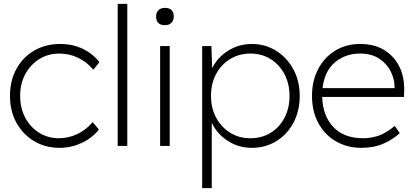

<svg xmlns="http://www.w3.org/2000/svg" viewBox="-20 -760 2153 1000"><path d="M291 10Q216 10 157.5 -25Q99 -60 65.5 -121Q32 -182 32 -261Q32 -340 65.5 -401Q99 -462 158 -496.5Q217 -531 294 -531Q358 -531 410.5 -506Q463 -481 498 -436L466 -397Q433 -437 387 -459Q341 -481 290 -481Q231 -481 185 -452.5Q139 -424 112 -374.5Q85 -325 85 -261Q85 -197 111.5 -147Q138 -97 184 -68.5Q230 -40 287 -40Q337 -40 383 -62Q429 -84 463 -124L495 -85Q459 -40 404.5 -15Q350 10 291 10Z M593 0V-740H643V0Z M839 -629Q793 -629 793 -674Q793 -694 805 -706.5Q817 -719 839 -719Q885 -719 885 -674Q885 -654 873 -641.5Q861 -629 839 -629ZM814 0V-520H864V0Z M1033 220V-520H1081L1085 -405Q1112 -460 1167.5 -495.5Q1223 -531 1292 -531Q1361 -531 1417.5 -496Q1474 -461 1507.5 -400Q1541 -339 1541 -260Q1541 -182 1508.5 -121Q1476 -60 1419.5 -25Q1363 10 1292 10Q1221 10 1165 -27Q1109 -64 1083 -121V220ZM1284 -40Q1344 -40 1390 -68.5Q1436 -97 1462 -147Q1488 -197 1488 -260Q1488 -324 1461.5 -374Q1435 -424 1389 -452.5Q1343 -481 1284 -481Q1225 -481 1178.5 -452.5Q1132 -424 1105.5 -374.5Q1079 -325 1079 -261Q1079 -196 1106 -146.5Q1133 -97 1179 -68.5Q1225 -40 1284 -40Z M1863 10Q1788 10 1729.5 -24Q1671 -58 1638 -119Q1605 -180 1605 -261Q1605 -339 1637 -400Q1669 -461 1725.5 -496Q1782 -531 1856 -531Q1929 -531 1981 -499.5Q2033 -468 2060.5 -412Q2088 -356 2085 -282L2084 -255H1658Q1661 -157 1716 -98.5Q1771 -40 1872 -40Q1909 -40 1948 -52Q1987 -64 2036 -104L2062 -67Q2029 -35 1978.5 -12.5Q1928 10 1863 10ZM1855 -481Q1778 -481 1724 -435Q1670 -389 1660 -301H2035V-307Q2035 -347 2015.5 -387Q1996 -427 1956 -454Q1916 -481 1855 -481Z"/></svg>

Font: Lexend Deca ExtraLight
Style: Regular
Weight: 200
Designer: Bonnie Shaver-Troup, Thomas Jockin
Foundry: Lexend
Version: Version 1.008; ttfautohint (v1.8.4.7-5d5b)